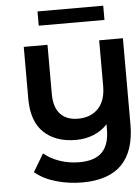

<svg xmlns="http://www.w3.org/2000/svg" viewBox="-60 -760 731 1007"><g transform="rotate(-5 305.0 -256.0)"><path d="M610 -534V-81Q610 201 333 201Q260 201 193.5 181.5Q127 162 84 125L140 31Q173 60 222.5 77Q272 94 326 94Q408 94 446.5 54.5Q485 15 485 -67V-92Q455 -59 412 -41.5Q369 -24 319 -24Q212 -24 150 -83Q88 -142 88 -260V-534H213V-276Q213 -205 246 -169.5Q279 -134 339 -134Q406 -134 445.5 -175Q485 -216 485 -294V-534ZM176 -713H522V-638H176Z"/></g></svg>

Font: mBank SemiBold
Style: Regular
Weight: 600
Designer: Julieta Ulanovsky
Foundry: Julieta Ulanovsky
Version: Version 7.200